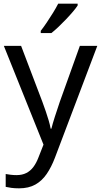

<svg xmlns="http://www.w3.org/2000/svg" viewBox="-20 -786 550 1046"><path d="M1 -536H95L211 -231Q221 -204 229.5 -179Q238 -154 245 -130.5Q252 -107 256 -85H260Q266 -110 279 -150.5Q292 -191 306 -232L415 -536H510L279 74Q260 124 234.5 161.5Q209 199 172.5 219.5Q136 240 84 240Q60 240 42 237.5Q24 235 11 232V162Q22 164 37.5 166Q53 168 70 168Q101 168 123.5 156.5Q146 145 162 123.5Q178 102 189 73L217 2ZM403 -756Q394 -742 377 -722Q360 -702 339.5 -680.5Q319 -659 298.5 -639.5Q278 -620 260 -606H202V-618Q217 -637 234.5 -663Q252 -689 269 -716.5Q286 -744 297 -766H403Z"/></svg>

Font: Noto Sans Sinhala
Style: Regular
Weight: 400
Designer: Jelle Bosma - Monotype Design Team
Foundry: Monotype Imaging Inc.
Version: Version 2.006